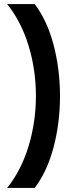

<svg xmlns="http://www.w3.org/2000/svg" viewBox="-20 -717 354 941"><path d="M156 -247Q156 -375 120 -493Q84 -611 15 -697H150Q211 -617 242.5 -497.5Q274 -378 274 -246Q274 -114 242.5 5Q211 124 150 204H15Q84 118 120 -0.5Q156 -119 156 -247Z"/></svg>

Font: Hanken Grotesk Black
Style: Regular
Weight: 900
Designer: Alfredo Marco Pradil
Foundry: Hanken Design Co.
Version: Version 3.014